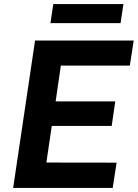

<svg xmlns="http://www.w3.org/2000/svg" viewBox="-20 -922 676 942"><path d="M44.5 0 152 -723H636L617 -600H278.5L253 -424.5H545.5L528 -304H234L207.5 -124.5L552 -124L533 0ZM227.5 -808.5 241.5 -902H585.5L571.5 -808.5Z"/></svg>

Font: Public Sans Thin
Style: Bold Italic
Weight: 700
Italic angle: -8°
Version: Version 2.001